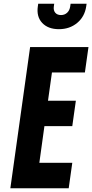

<svg xmlns="http://www.w3.org/2000/svg" viewBox="-20 -1000 490 1020"><path d="M450 -750 431 -615H256L235 -465H383L364 -330H216L189 -135H364L345 0H35L140 -750ZM293 -845Q235.5 -845 204.2 -878.2Q173 -911.5 181 -966L183 -980H268L266 -966Q263 -945 273.5 -932.5Q284 -920 304 -920Q323.5 -920 336.8 -932.5Q350 -945 353 -966L355 -980H440L438 -966Q430 -911.5 390 -878.2Q350 -845 293 -845Z"/></svg>

Font: Mohave Light
Style: Bold Italic
Weight: 700
Italic angle: -8°
Version: Version 2.003